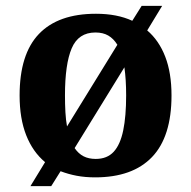

<svg xmlns="http://www.w3.org/2000/svg" viewBox="-20 -596 653 656"><path d="M134 -42Q92 -77 69.5 -134Q47 -191 47 -270Q47 -411 113 -480Q179 -549 308 -549Q380 -549 432 -525L464 -576H534L483 -492Q523 -458 544.5 -402.5Q566 -347 566 -270Q566 -129 499.5 -59.5Q433 10 305 10Q271 10 242 4.5Q213 -1 187 -11L155 40H84ZM307 -53Q346 -53 368.5 -77.5Q391 -102 401 -150.5Q411 -199 411 -270Q411 -297 409.5 -321Q408 -345 405 -366L235 -90Q248 -71 265.5 -62Q283 -53 307 -53ZM381 -443Q368 -464 350 -474.5Q332 -485 306 -485Q248 -485 225 -431Q202 -377 202 -270Q202 -239 203.5 -212.5Q205 -186 209 -164Z"/></svg>

Font: Noto Serif Armenian
Style: Bold
Weight: 700
Version: Version 2.007